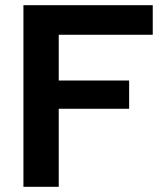

<svg xmlns="http://www.w3.org/2000/svg" viewBox="-20 -720 635 740"><path d="M70.3 -700H568.7V-586H206.4V-409.7H477.7V-300.8H206.4V0H70.3Z"/></svg>

Font: AF Albert Sans Medium
Style: Regular
Weight: 500
Designer: Andreas Rasmussen
Foundry: a.Foundry
Version: Version 1.300;Glyphs 3.2 (3231)